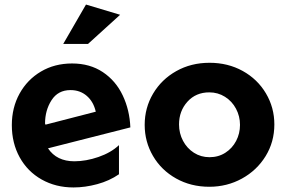

<svg xmlns="http://www.w3.org/2000/svg" viewBox="-20 -809 1257 844"><path d="M307 -100Q229 -100 191 -157L553 -249Q550 -325 519.5 -389.5Q489 -454 432 -492Q375 -530 297 -530Q220 -530 160 -494.5Q100 -459 66 -397.5Q32 -336 32 -259Q32 -180 66.5 -117.5Q101 -55 163 -20Q225 15 303 15Q354 15 407.5 0.5Q461 -14 503 -43V-171Q468 -138 413 -119Q358 -100 307 -100ZM290 -413Q332 -413 361.5 -387.5Q391 -362 401 -318L180 -261L178 -266Q178 -324 206.5 -368.5Q235 -413 290 -413ZM258 -616H367L508 -744L358 -789Z M1186 -262Q1186 -336 1149 -398.5Q1112 -461 1047 -497Q982 -533 901 -533Q820 -533 755 -496.5Q690 -460 653 -397.5Q616 -335 616 -260Q616 -186 652.5 -123.5Q689 -61 754 -24.5Q819 12 900 12Q978 12 1043.5 -24Q1109 -60 1147.5 -122.5Q1186 -185 1186 -262ZM1035 -260Q1035 -222 1018 -189.5Q1001 -157 970.5 -137.5Q940 -118 901 -118Q863 -118 832.5 -137.5Q802 -157 784.5 -190Q767 -223 767 -262Q767 -321 804 -362Q841 -403 900 -403Q938 -403 969 -383.5Q1000 -364 1017.5 -331Q1035 -298 1035 -260Z"/></svg>

Font: Geom
Style: Bold
Weight: 700
Version: Version 1.102